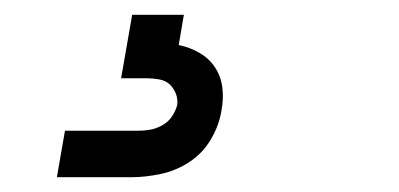

<svg xmlns="http://www.w3.org/2000/svg" viewBox="-20 -20 540 260"><path d="M57 220 68 157H168Q176 157 184 155.5Q192 154 200 149.5Q208 145 213 137.5Q218 130 220 122Q221 114 218 106.5Q215 99 209.5 94Q204 89 195.5 87.5Q187 86 179 86H144L159 0H229L222 41Q237 44 250 51.5Q263 59 271 71Q279 83 281 98Q283 113 280 129Q277 149 266 168Q255 187 237 199Q219 211 198 215.5Q177 220 157 220Z"/></svg>

Font: Iosevka Oblique
Style: Regular
Weight: 400
Italic angle: -9°
Monospace: yes
Designer: Belleve Invis
Foundry: Belleve Invis
Version: Version 32.5.0; ttfautohint (v1.8.4)